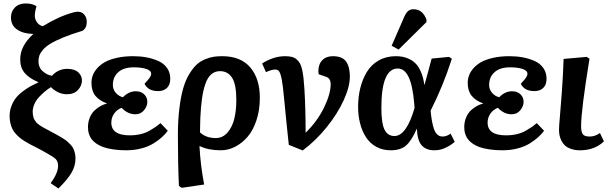

<svg xmlns="http://www.w3.org/2000/svg" viewBox="-20 -850 3502 1104"><path d="M35.2 -182.1Q35.2 -214.4 46.6 -242.7Q58.1 -271 74 -290Q89.8 -309.1 114.5 -327.1Q139.2 -345.2 157.5 -355Q175.8 -364.7 200.2 -376V-377.9Q148.4 -399.4 122.3 -429.9Q96.2 -460.4 96.2 -508.8Q96.2 -586.4 171.9 -654.8Q114.3 -655.8 78.6 -679.9Q43 -704.1 43 -750Q43 -784.2 65.9 -807.1Q88.9 -830.1 127 -830.1Q167.5 -830.1 189.9 -814Q180.2 -782.2 180.2 -758.8Q180.2 -739.7 192.4 -722.2Q204.6 -704.6 226.1 -699.2Q314.9 -754.4 398.9 -777.8Q438 -789.6 458.5 -772Q479 -754.4 479 -724.1Q479 -688.5 454.1 -672.9Q390.1 -653.8 343.5 -634.5Q296.9 -615.2 269.8 -598.6Q242.7 -582 227.1 -563.7Q211.4 -545.4 206.3 -530.3Q201.2 -515.1 201.2 -497.1Q201.2 -461.9 225.8 -440.2Q250.5 -418.5 278.8 -414.1Q294.4 -432.6 317.4 -443.4Q340.3 -454.1 365.2 -454.1Q409.2 -454.1 430.2 -434.1Q451.2 -414.1 451.2 -387.2Q451.2 -357.9 428.7 -333Q406.2 -308.1 365.2 -308.1Q314 -308.1 272.9 -349.1Q254.4 -337.4 238.3 -324Q222.2 -310.5 205.1 -292.5Q188 -274.4 178 -252Q168 -229.5 168 -207Q168 -197.8 169.4 -189.2Q170.9 -180.7 172.6 -174.1Q174.3 -167.5 179 -160.6Q183.6 -153.8 186.5 -149.2Q189.5 -144.5 197.3 -138.4Q205.1 -132.3 208.7 -129.4Q212.4 -126.5 223.1 -120.4Q233.9 -114.3 238.3 -111.8Q242.7 -109.4 255.9 -102.5Q269 -95.7 273.9 -92.8Q296.9 -80.6 308.8 -74Q320.8 -67.4 338.6 -56.6Q356.4 -45.9 365.2 -38.1Q374 -30.3 385.3 -18.8Q396.5 -7.3 401.6 3.9Q406.7 15.1 410.4 29.8Q414.1 44.4 414.1 61Q414.1 103.5 391.6 142.6Q369.1 181.6 315.9 233.9L271 203.1Q314 146 314 103Q314 77.1 298.8 63.2Q283.7 49.3 230 20Q222.2 15.6 217.8 13.2Q206.1 6.8 185.5 -3.7Q165 -14.2 152.6 -20.5Q140.1 -26.9 122.6 -37.8Q105 -48.8 94 -57.9Q83 -66.9 70.6 -80.6Q58.1 -94.2 51.3 -108.4Q44.4 -122.6 39.8 -141.6Q35.2 -160.6 35.2 -182.1Z M705.1 14.2Q663.1 14.2 629.2 8.8Q595.2 3.4 572.8 -4.6Q550.3 -12.7 533.7 -24.7Q517.1 -36.6 508.1 -48.1Q499 -59.6 493.9 -73.5Q488.8 -87.4 487.3 -97.4Q485.8 -107.4 485.8 -118.2Q485.8 -149.4 496.8 -175Q507.8 -200.7 525.1 -216.3Q542.5 -231.9 559.8 -241.2Q577.1 -250.5 593.3 -253.9V-255.9Q549.8 -272 527.8 -300Q505.9 -328.1 505.9 -373Q505.9 -395 513.2 -415.8Q520.5 -436.5 538.3 -457Q556.2 -477.5 582.8 -492.7Q609.4 -507.8 651.4 -517.3Q693.4 -526.9 745.1 -526.9Q786.1 -526.9 822 -520.3Q857.9 -513.7 889.9 -499.5Q921.9 -485.4 940.4 -459.2Q959 -433.1 959 -397Q959 -362.8 940.2 -344.5Q921.4 -326.2 889.2 -326.2Q831.5 -326.2 811 -368.2Q832 -390.6 840.6 -403.1Q849.1 -415.5 849.1 -425.8Q849.1 -444.8 820.1 -453.9Q791 -462.9 749 -462.9Q690.9 -462.9 659.9 -434.8Q628.9 -406.7 628.9 -361.8Q628.9 -335 646.5 -315.4Q664.1 -295.9 687 -291Q720.2 -325.2 760.3 -325.2Q791.5 -325.2 809.3 -307.6Q827.1 -290 827.1 -264.2Q827.1 -239.7 808.3 -216.3Q789.6 -192.9 757.8 -192.9Q714.8 -192.9 679.2 -230Q653.3 -220.7 636.7 -197.3Q620.1 -173.8 620.1 -145Q620.1 -71.8 726.1 -71.8Q759.3 -71.8 788.3 -78.6Q817.4 -85.4 841.3 -99.4Q865.2 -113.3 875.2 -120.4Q885.3 -127.4 902.8 -142.1L944.8 -98.1Q930.2 -78.6 911.1 -61.3Q892.1 -43.9 863 -25.6Q834 -7.3 793 3.4Q752 14.2 705.1 14.2Z M1250 14.2Q1178.2 14.2 1128.9 -9.8H1127Q1132.8 100.6 1153.8 210.9L1024.9 230L1008.8 219.2Q1002.9 93.3 1002.9 -73.2Q1002.9 -159.7 1011.7 -229.2Q1020.5 -298.8 1034.4 -345.5Q1048.3 -392.1 1069.6 -426.3Q1090.8 -460.4 1111.8 -479.5Q1132.8 -498.5 1160.2 -509.5Q1187.5 -520.5 1209.2 -523.7Q1231 -526.9 1257.8 -526.9Q1364.3 -526.9 1419.2 -462.2Q1474.1 -397.5 1474.1 -288.1Q1474.1 -216.8 1454.6 -158.2Q1435.1 -99.6 1403.1 -62.7Q1371.1 -25.9 1331.5 -5.9Q1292 14.2 1250 14.2ZM1245.1 -440.9Q1215.3 -440.9 1194.3 -422.4Q1173.3 -403.8 1160.6 -366.7Q1147.9 -329.6 1141.4 -282.5Q1134.8 -235.4 1131.8 -170.9Q1129.9 -119.1 1129.9 -88.9Q1164.1 -56.2 1220.7 -56.2Q1261.2 -56.2 1288.8 -88.6Q1316.4 -121.1 1327.6 -168.7Q1338.9 -216.3 1338.9 -274.9Q1338.9 -364.7 1314.5 -402.8Q1290 -440.9 1245.1 -440.9Z M1640.6 -17.1Q1628.4 -128.4 1613.3 -286.1Q1606.9 -357.4 1600.1 -392.6Q1593.3 -427.7 1585.2 -439Q1577.1 -450.2 1562.5 -450.2Q1542 -450.2 1509.3 -435.1L1487.3 -484.9Q1509.8 -500.5 1545.2 -513.7Q1580.6 -526.9 1619.6 -526.9Q1642.1 -526.9 1658.4 -522.7Q1674.8 -518.6 1686.5 -507.8Q1698.2 -497.1 1705.6 -483.9Q1712.9 -470.7 1717.8 -447Q1722.7 -423.3 1725.3 -399.2Q1728 -375 1730.5 -336.9Q1737.3 -222.2 1737.3 -86.9Q1804.7 -152.3 1843 -231.2Q1881.3 -310.1 1881.3 -365.2Q1881.3 -399.4 1855.5 -408.2L1812.5 -422.9Q1810.5 -434.6 1810.5 -439.9Q1810.5 -480.5 1833 -503.7Q1855.5 -526.9 1893.6 -526.9Q1948.2 -526.9 1970 -496.1Q1991.7 -465.3 1991.7 -410.2Q1991.7 -351.6 1956.5 -274.2Q1921.4 -196.8 1858.6 -118.9Q1795.9 -41 1720.7 15.1Z M2304.7 -753.9Q2314.5 -775.9 2326.4 -786.4Q2338.4 -796.9 2357.9 -796.9Q2409.7 -796.9 2432.1 -737.8V-723.1L2272 -564.9L2231.9 -586.9ZM2227.1 14.2Q2179.7 14.2 2142.8 -6.3Q2106 -26.9 2083.7 -62Q2061.5 -97.2 2050.3 -141.4Q2039.1 -185.5 2039.1 -235.8Q2039.1 -293.5 2051.8 -344.2Q2064.5 -395 2089.6 -436.5Q2114.7 -478 2157.5 -502.4Q2200.2 -526.9 2255.9 -526.9Q2277.8 -526.9 2296.9 -523.2Q2315.9 -519.5 2336.9 -508.8Q2357.9 -498 2373.8 -480.5Q2389.6 -462.9 2402.1 -432.6Q2414.6 -402.3 2419.9 -361.8H2420.9Q2428.2 -386.7 2441.7 -437.5Q2455.1 -488.3 2461.9 -513.2L2562 -522.9L2578.1 -512.2Q2528.8 -357.4 2456.1 -213.9L2459 -185.1Q2468.3 -115.7 2483.4 -90.3Q2498.5 -64.9 2524.9 -64.9Q2548.8 -64.9 2570.8 -82L2594.7 -34.2Q2572.8 -15.1 2542.2 -0.5Q2511.7 14.2 2478 14.2Q2430.2 14.2 2405 -13.9Q2379.9 -42 2377 -108.9H2376Q2347.2 -42 2315.4 -13.9Q2283.7 14.2 2227.1 14.2ZM2248 -67.9Q2317.4 -67.9 2363.8 -230L2361.8 -253.9Q2353 -359.4 2329.3 -407.7Q2305.7 -456.1 2267.1 -456.1Q2172.9 -456.1 2172.9 -230Q2172.9 -140.6 2191.2 -104.2Q2209.5 -67.9 2248 -67.9Z M2868.7 14.2Q2826.7 14.2 2792.7 8.8Q2758.8 3.4 2736.3 -4.6Q2713.9 -12.7 2697.3 -24.7Q2680.7 -36.6 2671.6 -48.1Q2662.6 -59.6 2657.5 -73.5Q2652.3 -87.4 2650.9 -97.4Q2649.4 -107.4 2649.4 -118.2Q2649.4 -149.4 2660.4 -175Q2671.4 -200.7 2688.7 -216.3Q2706.1 -231.9 2723.4 -241.2Q2740.7 -250.5 2756.8 -253.9V-255.9Q2713.4 -272 2691.4 -300Q2669.4 -328.1 2669.4 -373Q2669.4 -395 2676.8 -415.8Q2684.1 -436.5 2701.9 -457Q2719.7 -477.5 2746.3 -492.7Q2772.9 -507.8 2814.9 -517.3Q2856.9 -526.9 2908.7 -526.9Q2949.7 -526.9 2985.6 -520.3Q3021.5 -513.7 3053.5 -499.5Q3085.4 -485.4 3104 -459.2Q3122.6 -433.1 3122.6 -397Q3122.6 -362.8 3103.8 -344.5Q3085 -326.2 3052.7 -326.2Q2995.1 -326.2 2974.6 -368.2Q2995.6 -390.6 3004.2 -403.1Q3012.7 -415.5 3012.7 -425.8Q3012.7 -444.8 2983.6 -453.9Q2954.6 -462.9 2912.6 -462.9Q2854.5 -462.9 2823.5 -434.8Q2792.5 -406.7 2792.5 -361.8Q2792.5 -335 2810.1 -315.4Q2827.6 -295.9 2850.6 -291Q2883.8 -325.2 2923.8 -325.2Q2955.1 -325.2 2972.9 -307.6Q2990.7 -290 2990.7 -264.2Q2990.7 -239.7 2971.9 -216.3Q2953.1 -192.9 2921.4 -192.9Q2878.4 -192.9 2842.8 -230Q2816.9 -220.7 2800.3 -197.3Q2783.7 -173.8 2783.7 -145Q2783.7 -71.8 2889.6 -71.8Q2922.9 -71.8 2951.9 -78.6Q2981 -85.4 3004.9 -99.4Q3028.8 -113.3 3038.8 -120.4Q3048.8 -127.4 3066.4 -142.1L3108.4 -98.1Q3093.8 -78.6 3074.7 -61.3Q3055.7 -43.9 3026.6 -25.6Q2997.6 -7.3 2956.5 3.4Q2915.5 14.2 2868.7 14.2Z M3353.5 -522.9 3369.6 -512.2Q3321.3 -215.8 3321.3 -124Q3321.3 -92.8 3330.6 -78.9Q3339.8 -64.9 3371.6 -64.9Q3400.9 -64.9 3429.7 -85L3452.6 -37.1Q3398.9 14.2 3315.4 14.2Q3286.1 14.2 3263.7 6.3Q3241.2 -1.5 3228.5 -13.4Q3215.8 -25.4 3207.8 -42Q3199.7 -58.6 3197 -73.5Q3194.3 -88.4 3194.3 -105Q3194.3 -123 3199.2 -176.5Q3204.1 -230 3210.7 -321.8Q3217.3 -413.6 3220.7 -511.2Z"/></svg>

Font: Literata Book
Style: Bold Italic
Weight: 700
Italic angle: -3°
Designer: Latin by Veronika Burian and Jose Scaglione. Greek by Irene Vlachou. Cyrillic by Vera Evstafieva
Foundry: TypeTogether
Version: Version 1.003;PS 001.003;hotconv 1.0.88;makeotf.lib2.5.64775